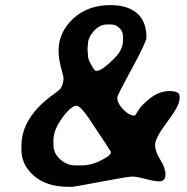

<svg xmlns="http://www.w3.org/2000/svg" viewBox="-20 -722 731 749"><path d="M354.5 -445.3H356.4Q377 -445.3 426.3 -494.6Q460 -528.3 460 -564.5V-580.1Q460 -598.6 446 -612.5Q432.1 -626.5 414.1 -626.5H397.5Q368.7 -626.5 345.9 -600.6Q323.2 -574.7 323.2 -550.8L321.8 -537.6V-522Q323.2 -514.6 323.2 -503.2Q323.2 -491.7 336.2 -468.5Q349.1 -445.3 354.5 -445.3ZM275.9 -76.7H299.3Q344.2 -76.7 394 -107.4Q412.6 -118.7 412.6 -127.4V-129.9Q412.6 -131.3 331.1 -253.9Q293.9 -309.6 278.8 -309.6Q257.3 -309.6 222.9 -262.2Q188.5 -214.8 188.5 -175.3V-157.2Q188.5 -124 214.8 -100.3Q241.2 -76.7 275.9 -76.7ZM551.3 -575.7Q551.3 -558.6 494.4 -454.1Q437.5 -349.6 437.5 -341.8Q437.5 -323.2 451.2 -306.2Q479 -271 505.9 -271Q507.3 -271 519.5 -291.5Q531.7 -312 566.7 -339.4Q601.6 -366.7 641.1 -366.7Q680.7 -366.7 680.7 -346.7V-337.4Q680.7 -310.5 632.8 -247.1Q585 -183.6 585 -157Q585 -130.4 605.2 -98.9Q625.5 -67.4 625.5 -41Q625.5 -14.6 600.6 -14.6Q582.5 -14.6 547.6 -23.9Q512.7 -33.2 496.3 -33.2Q480 -33.2 373.8 -13.2Q267.6 6.8 262.7 6.8H247.1Q162.1 6.8 112.8 -35.9Q63.5 -78.6 63.5 -138.2V-152.8Q63.5 -262.7 185.5 -351.6Q211.9 -371.1 214.4 -374Q228 -393.6 228 -418.5Q228 -420.9 218.3 -457.3Q208.5 -493.7 208.5 -524.4Q208.5 -596.2 265.4 -649.2Q322.3 -702.1 411.1 -702.1Q477.1 -702.1 514.2 -670.7Q551.3 -639.2 551.3 -575.7Z"/></svg>

Font: Averia Libre
Style: Bold Italic
Weight: 700
Italic angle: -6.90001°
Version: Version 1.002